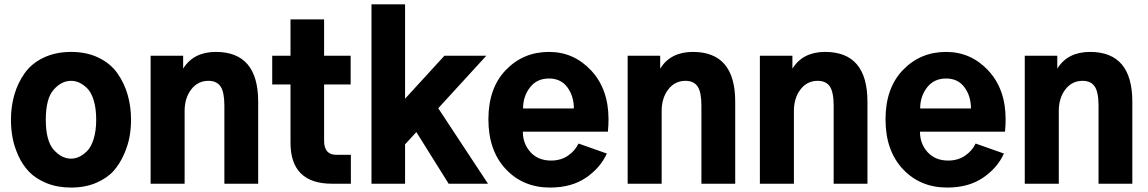

<svg xmlns="http://www.w3.org/2000/svg" viewBox="-20 -844 5274 882"><path d="M190.4 -293.9Q190.4 -197.3 226.6 -156.2Q262.7 -115.2 306.6 -115.2Q325.2 -115.2 343.3 -123.5Q361.3 -131.8 379.9 -149.9Q398.4 -168 410.2 -205.6Q421.9 -243.2 421.9 -293.9Q421.9 -345.7 410.6 -382.8Q399.4 -419.9 380.4 -438.5Q361.3 -457 343.3 -464.8Q325.2 -472.7 306.6 -472.7Q262.7 -472.7 226.6 -432.1Q190.4 -391.6 190.4 -293.9ZM30.3 -293.9Q30.3 -354.5 45.9 -408.7Q61.5 -462.9 93.3 -507.8Q125 -552.7 180.2 -579.1Q235.4 -605.5 306.6 -605.5Q377.9 -605.5 432.6 -579.1Q487.3 -552.7 519 -507.8Q550.8 -462.9 566.4 -408.7Q582 -354.5 582 -293.9Q582 -254.9 575.2 -216.3Q568.4 -177.7 549.3 -134.3Q530.3 -90.8 501 -58.1Q471.7 -25.4 421.4 -3.9Q371.1 17.6 306.6 17.6Q243.2 17.6 193.4 -2.9Q143.6 -23.4 113.3 -55.2Q83 -86.9 64 -129.4Q44.9 -171.9 37.6 -211.9Q30.3 -252 30.3 -293.9Z M671.9 0V-587.9H821.3V-530.3H822.3Q870.1 -605.5 971.7 -605.5Q1166 -605.5 1166 -377V0H1010.7V-358.4Q1010.7 -420.9 993.2 -446.8Q975.6 -472.7 937.5 -472.7Q888.7 -472.7 858.4 -433.1Q828.1 -393.6 828.1 -334V0Z M1230.5 -456.1V-587.9H1314.5V-754.9H1468.8V-587.9H1590.8V-456.1H1468.8V-197.3Q1468.8 -132.8 1525.4 -132.8H1591.8V0H1505.9Q1314.5 0 1314.5 -188.5V-456.1Z M1686.5 0V-824.2H1840.8V-390.6L2021.5 -587.9H2213.9L1993.2 -346.7L2221.7 0H2041L1892.6 -237.3L1840.8 -180.7V0Z M2223.6 -295.9Q2223.6 -439.5 2303.7 -522.5Q2383.8 -605.5 2502 -605.5Q2616.2 -605.5 2695.8 -520Q2775.4 -434.6 2775.4 -295.9Q2775.4 -267.6 2772.5 -239.3H2381.8Q2381.8 -183.6 2417 -145Q2452.1 -106.4 2511.7 -106.4Q2555.7 -106.4 2588.4 -128.4Q2621.1 -150.4 2637.7 -184.6L2767.6 -138.7Q2738.3 -73.2 2671.9 -27.8Q2605.5 17.6 2506.8 17.6Q2382.8 17.6 2303.2 -67.4Q2223.6 -152.3 2223.6 -295.9ZM2382.8 -345.7H2616.2Q2616.2 -402.3 2586.4 -442.9Q2556.6 -483.4 2502 -483.4Q2446.3 -483.4 2414.6 -442.4Q2382.8 -401.4 2382.8 -345.7Z M2863.3 0V-587.9H3012.7V-530.3H3013.7Q3061.5 -605.5 3163.1 -605.5Q3357.4 -605.5 3357.4 -377V0H3202.1V-358.4Q3202.1 -420.9 3184.6 -446.8Q3167 -472.7 3128.9 -472.7Q3080.1 -472.7 3049.8 -433.1Q3019.5 -393.6 3019.5 -334V0Z M3470.7 0V-587.9H3620.1V-530.3H3621.1Q3668.9 -605.5 3770.5 -605.5Q3964.8 -605.5 3964.8 -377V0H3809.6V-358.4Q3809.6 -420.9 3792 -446.8Q3774.4 -472.7 3736.3 -472.7Q3687.5 -472.7 3657.2 -433.1Q3627 -393.6 3627 -334V0Z M4047.9 -295.9Q4047.9 -439.5 4127.9 -522.5Q4208 -605.5 4326.2 -605.5Q4440.4 -605.5 4520 -520Q4599.6 -434.6 4599.6 -295.9Q4599.6 -267.6 4596.7 -239.3H4206.1Q4206.1 -183.6 4241.2 -145Q4276.4 -106.4 4335.9 -106.4Q4379.9 -106.4 4412.6 -128.4Q4445.3 -150.4 4461.9 -184.6L4591.8 -138.7Q4562.5 -73.2 4496.1 -27.8Q4429.7 17.6 4331.1 17.6Q4207 17.6 4127.4 -67.4Q4047.9 -152.3 4047.9 -295.9ZM4207 -345.7H4440.4Q4440.4 -402.3 4410.6 -442.9Q4380.9 -483.4 4326.2 -483.4Q4270.5 -483.4 4238.8 -442.4Q4207 -401.4 4207 -345.7Z M4687.5 0V-587.9H4836.9V-530.3H4837.9Q4885.7 -605.5 4987.3 -605.5Q5181.6 -605.5 5181.6 -377V0H5026.4V-358.4Q5026.4 -420.9 5008.8 -446.8Q4991.2 -472.7 4953.1 -472.7Q4904.3 -472.7 4874 -433.1Q4843.8 -393.6 4843.8 -334V0Z"/></svg>

Font: Gothic A1 Black
Style: Regular
Weight: 900
Version: Version 2.50